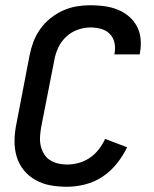

<svg xmlns="http://www.w3.org/2000/svg" viewBox="-20 -702 590 734"><path d="M236 12Q203 12 172.5 6.5Q142 1 115.5 -14Q89 -29 70.5 -52Q52 -75 43.5 -104Q35 -133 35.5 -165Q36 -197 43 -230L93 -490Q98 -516 107.5 -541.5Q117 -567 133.5 -590.5Q150 -614 172.5 -632Q195 -650 220.5 -661.5Q246 -673 272.5 -677.5Q299 -682 325 -682Q352 -682 378.5 -678.5Q405 -675 429 -665.5Q453 -656 472 -640Q491 -624 503 -602Q515 -580 517.5 -553.5Q520 -527 515 -500L514 -494H417L418 -498Q422 -519 417.5 -539Q413 -559 399.5 -572.5Q386 -586 366.5 -591.5Q347 -597 326 -597Q302 -597 277.5 -588.5Q253 -580 233.5 -562Q214 -544 203 -520.5Q192 -497 188 -474L137 -214Q134 -196 133 -178Q132 -160 136 -143.5Q140 -127 148.5 -113Q157 -99 171 -90Q185 -81 201.5 -77Q218 -73 236 -73Q258 -73 280.5 -79Q303 -85 323 -98.5Q343 -112 357.5 -131Q372 -150 382 -171L466 -139Q450 -106 426.5 -76.5Q403 -47 372 -26.5Q341 -6 305.5 3Q270 12 236 12Z"/></svg>

Font: Lode Dark
Style: Bold Italic
Weight: 700
Italic angle: -11°
Monospace: yes
Designer: Belleve Invis
Foundry: Belleve Invis
Version: Version 29.2.0; ttfautohint (v1.8.3)